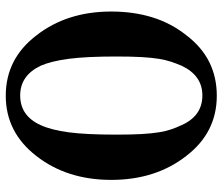

<svg xmlns="http://www.w3.org/2000/svg" viewBox="-73 -684 772 666"><g transform="rotate(90 313.0 -351.0)"><path d="M312 -717Q440 -717 521 -611Q604 -505 604 -351Q604 -197 521 -91Q439 15 312 15Q184 15 103 -91Q20 -197 20 -351Q20 -428 40 -493Q60 -558 102 -611Q143 -665 195.5 -691Q248 -717 312 -717ZM208 -595Q200 -576 194 -558Q188 -540 184 -515.5Q180 -491 178 -456Q176 -421 176 -368Q176 -264 184 -203.5Q192 -143 208 -106Q242 -35 311 -35Q382 -35 414 -106Q431 -143 439 -203.5Q447 -264 447 -368Q447 -421 445 -456Q443 -491 439 -515.5Q435 -540 429 -558Q423 -576 414 -595Q382 -667 311 -667Q242 -667 208 -595Z"/></g></svg>

Font: Cafe24 Danjunghae
Style: Regular
Weight: 400
Designer: Cafe24 thkim, hmlim, mnelim, nhlee, sslee, sskim, smlim, yjkim, sdjeong, hskwak & 4IRTF
Foundry: Cafe24
Version: Version 1.000